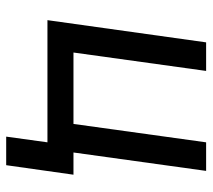

<svg xmlns="http://www.w3.org/2000/svg" viewBox="-52 -488 670 605"><g transform="rotate(90 282.5 -185.0)"><path d="M113 -500H203L145 -82H370L428 -500H518L460 -82H530L500 130H410L428 0H43Z"/></g></svg>

Font: Retni Sans Medium
Style: Italic
Weight: 500
Italic angle: -8°
Designer: Vitaly Kuzmin
Foundry: ParaType Ltd.
Version: Version 1.00;June 10, 2019;FontCreator 11.5.0.2425 64-bit; t